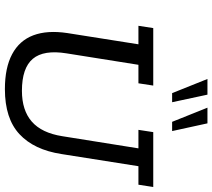

<svg xmlns="http://www.w3.org/2000/svg" viewBox="-61 -779 850 768"><g transform="rotate(90 364.0 -395.0)"><path d="M336.5 10.4Q250.8 10.4 196.6 -18.6Q142.3 -47.5 121.2 -103.3Q100.2 -159 112.2 -239L157.2 -523.7H83.2L92.3 -583H322.3L313.2 -523.7H239.2L193.5 -236.6Q178.6 -144.8 215.3 -101.2Q252 -57.7 343.2 -57.7Q421.3 -57.7 466.6 -97.3Q511.8 -136.9 524.8 -219.2L573.4 -523.7H499.4L508.5 -583H728L718.8 -523.7H644.8L596.2 -216Q579.2 -105.7 516.5 -47.7Q453.9 10.4 336.5 10.4ZM467.3 -658.5 410.7 -799.8H473.4L504.3 -658.5ZM352.5 -658.5 295.9 -799.8H358.6L388.9 -658.5Z"/></g></svg>

Font: Rokkitt SemiBold
Style: Italic
Weight: 600
Italic angle: -9°
Designer: Vernon Adams
Foundry: Vernon Adams
Version: Version 3.103